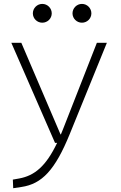

<svg xmlns="http://www.w3.org/2000/svg" viewBox="-20 -739 626 993"><path d="M48.3 234.4 90.8 228C196.8 212.4 264.6 141.1 340.8 -45.9L532.7 -517.6H481L305.7 -70.3C302.2 -61 298.3 -52.2 294.9 -43.9H293L90.3 -517.6H38.6L264.6 0H275.4C217.8 120.6 159.2 169.4 79.1 184.1L46.4 189.9ZM198.7 -621.6C225.6 -621.6 247.6 -643.1 247.6 -669.9C247.6 -696.8 225.6 -718.8 198.7 -718.8C171.9 -718.8 149.9 -696.8 149.9 -669.9C149.9 -643.1 171.9 -621.6 198.7 -621.6ZM403.8 -621.6C430.7 -621.6 452.6 -643.1 452.6 -669.9C452.6 -696.8 430.7 -718.8 403.8 -718.8C377 -718.8 355 -696.8 355 -669.9C355 -643.1 377 -621.6 403.8 -621.6Z"/></svg>

Font: Cascadia Mono PL ExtraLight
Style: Regular
Weight: 200
Monospace: yes
Designer: Aaron Bell
Foundry: Saja Typeworks
Version: Version 2404.023